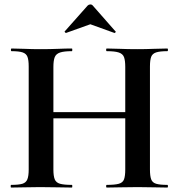

<svg xmlns="http://www.w3.org/2000/svg" viewBox="-20 -843 804 863"><path d="M543 -542Q543 -571 537.5 -586Q532 -601 514 -607Q496 -613 460 -613Q457 -613 457 -619Q457 -625 460 -625Q486 -625 519.5 -623.5Q553 -622 599 -622Q635 -622 670.5 -623.5Q706 -625 732 -625Q735 -625 735 -619Q735 -613 732 -613Q699 -613 682 -607.5Q665 -602 659.5 -587.5Q654 -573 654 -544V-81Q654 -52 659.5 -37Q665 -22 682 -17Q699 -12 732 -12Q735 -12 735 -6Q735 0 732 0Q706 0 670.5 -1Q635 -2 599 -2Q553 -2 519.5 -1Q486 0 460 0Q457 0 457 -6Q457 -12 460 -12Q496 -12 514 -17Q532 -22 537.5 -37Q543 -52 543 -81ZM161 -311V-339H594V-311ZM109 -81V-544Q109 -573 103.5 -587.5Q98 -602 81.5 -607.5Q65 -613 32 -613Q29 -613 29 -619Q29 -625 32 -625Q58 -625 91 -623.5Q124 -622 160 -622Q206 -622 240.5 -623.5Q275 -625 303 -625Q305 -625 305 -619Q305 -613 303 -613Q268 -613 250 -607Q232 -601 226 -586Q220 -571 220 -542V-81Q220 -52 226 -37Q232 -22 250 -17Q268 -12 303 -12Q305 -12 305 -6Q305 0 303 0Q274 0 240 -1Q206 -2 160 -2Q124 -2 90 -1Q56 0 30 0Q28 0 28 -6Q28 -12 30 -12Q64 -12 80.5 -17Q97 -22 103 -37Q109 -52 109 -81ZM271 -702 374 -818Q379 -823 386 -823Q393 -823 397 -818L499 -702Q502 -701 499 -697.5Q496 -694 494 -695L386 -734L277 -695Q276 -694 272.5 -697.5Q269 -701 271 -702Z"/></svg>

Font: Cormorant Infant Light
Style: Bold
Weight: 700
Version: Version 4.001